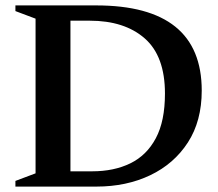

<svg xmlns="http://www.w3.org/2000/svg" viewBox="-20 -690 807 710"><path d="M37 0V-21L111.5 -49V-621L37 -649V-670H335.5Q726 -670 726 -355Q726 -242.5 674.8 -163.2Q623.5 -84 535.5 -42Q447.5 0 336.5 0ZM590 -344Q590 -482.5 515.2 -548Q440.5 -613.5 311.5 -613.5H240.5V-56.5H321Q401.5 -56.5 462 -86Q522.5 -115.5 556.2 -178.8Q590 -242 590 -344Z"/></svg>

Font: Newsreader Text SemiBold
Style: Regular
Weight: 600
Designer: Hugues Gentile
Foundry: Production Type
Version: Version 1.001